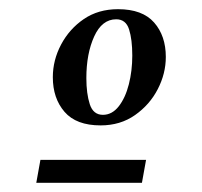

<svg xmlns="http://www.w3.org/2000/svg" viewBox="-20 -690 440 418"><path d="M199 -417Q146 -417 120.5 -446.5Q95 -476 95 -522Q95 -559 113 -593Q131 -627 162.5 -648.5Q194 -670 237 -670Q290 -670 315.5 -641Q341 -612 341 -566Q341 -530 323.5 -496Q306 -462 274 -439.5Q242 -417 199 -417ZM204 -440Q224 -440 238.5 -458.5Q253 -477 260.5 -506.5Q268 -536 268 -569Q268 -604 261 -626Q254 -648 233 -648Q202 -648 185 -610.5Q168 -573 168 -520Q168 -486 175.5 -463Q183 -440 204 -440ZM59 -292 68 -342H298L289 -292Z"/></svg>

Font: Spectral SC
Style: Italic
Weight: 400
Italic angle: -10°
Designer: Jean-Baptiste Levee
Foundry: Production Type
Version: Version 2.001